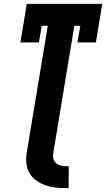

<svg xmlns="http://www.w3.org/2000/svg" viewBox="-20 -755 551 997"><path d="M322 222Q294 222 266 218.5Q238 215 213 206Q188 197 166.5 181Q145 165 132.5 142.5Q120 120 117 92.5Q114 65 119 37L228 -621H197L182 -535H86L119 -735H511L478 -535H382L397 -621H366L257 37Q254 52 256.5 66Q259 80 269 90Q279 100 293 104Q307 108 322 108H337L336 222Z"/></svg>

Font: Iosevka Curly Slab Heavy
Style: Italic
Weight: 900
Italic angle: -9°
Monospace: yes
Designer: Belleve Invis
Foundry: Belleve Invis
Version: Version 22.1.2; ttfautohint (v1.8.4)